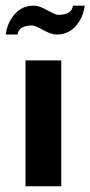

<svg xmlns="http://www.w3.org/2000/svg" viewBox="-29 -651 316 671"><path d="M0 0ZM226.1 -631.3H267.1Q262.2 -590.3 236.1 -560.3Q210 -530.3 168.9 -530.3Q150.4 -530.3 121.8 -546.1Q93.3 -562 84 -562Q36.6 -562 32.2 -530.3H-8.8Q-3.9 -571.3 22.2 -601.3Q48.3 -631.3 89.4 -631.3Q107.9 -631.3 136.5 -615.2Q165 -599.1 174.3 -599.1Q221.7 -599.1 226.1 -631.3ZM60.1 -439.9H185.1V0H60.1Z"/></svg>

Font: Pfennig
Style: Bold
Weight: 700
Version: Version 20120410 ; ttfautohint (v0.8)